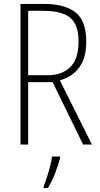

<svg xmlns="http://www.w3.org/2000/svg" viewBox="-20 -734 507 975"><path d="M203 -714Q308 -714 363 -671.5Q418 -629 418 -522Q418 -441 383.5 -393Q349 -345 284 -326L447 0H402L247 -317H123V0H84V-714ZM200 -679H123V-352H223Q294 -352 336.5 -393Q379 -434 379 -523Q379 -608 337 -643.5Q295 -679 200 -679ZM285 70Q275 105 259.5 146.5Q244 188 223 221H202V212Q209 195 218 167Q227 139 234.5 110Q242 81 244 61H285Z"/></svg>

Font: Noto Sans Lao Looped Condensed ExtraLight
Style: Regular
Weight: 200
Width: 3
Designer: Mark Frömberg, Ben Mitchell
Foundry: The Fontpad Ltd
Version: Version 1.002; ttfautohint (v1.8.4.7-5d5b)